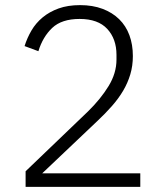

<svg xmlns="http://www.w3.org/2000/svg" viewBox="-20 -730 640 750"><path d="M528 0H80V-61L324 -295Q373 -343 404 -393.5Q435 -444 435 -497V-516Q435 -578 399 -617Q363 -656 291 -656Q221 -656 184 -621Q147 -586 130 -530L76 -550Q86 -582 103 -611Q120 -640 146.5 -662Q173 -684 209 -697Q245 -710 293 -710Q342 -710 380.5 -695.5Q419 -681 445.5 -655Q472 -629 485.5 -592.5Q499 -556 499 -511Q499 -473 489 -439.5Q479 -406 461 -375.5Q443 -345 417 -315.5Q391 -286 360 -257L145 -53H528Z"/></svg>

Font: IBM Plex Sans Devanagari Light
Style: Regular
Weight: 300
Designer: Mike Abbink, Paul van der Laan, Pieter van Rosmalen, Erin McLaughlin
Foundry: Bold Monday
Version: Version 1.1